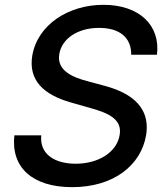

<svg xmlns="http://www.w3.org/2000/svg" viewBox="-20 -757 683 789"><path d="M519.2 -532H625C639.9 -652.7 552.9 -737.2 405.2 -737.2C259.2 -737.2 134.2 -654.1 112.6 -528.4C96.2 -427.2 158.7 -368.3 269.9 -336.3L351.9 -312.9C426.8 -292.3 483 -266.3 471.6 -202.1C460.2 -131.4 384.6 -84.2 291.2 -84.2C206.7 -84.2 142 -121.8 149.5 -201H39.1C24.1 -69.2 113.3 12.1 276.3 12.1C447.1 12.1 559.3 -77.8 580.3 -201C601.9 -332 493.6 -382.8 405.5 -405.5L337.4 -424C283.4 -438.2 211.6 -465.2 223.7 -534.8C233.7 -596.9 297.6 -642.4 387.1 -642.4C470.5 -642.4 519.9 -603.7 519.2 -532Z"/></svg>

Font: Margiela Sans Medium
Style: Italic
Weight: 500
Italic angle: -9.39999°
Designer: Stefan Endress, Andreas Faust
Version: Version 1.100;FEAKit 1.0